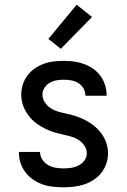

<svg xmlns="http://www.w3.org/2000/svg" viewBox="-20 -786 540 814"><path d="M249 8Q226 8 203.5 5.5Q181 3 160 -4.5Q139 -12 120 -25Q101 -38 87.5 -56Q74 -74 67 -95.5Q60 -117 60 -140V-142H150V-141Q150 -124 159.5 -109.5Q169 -95 183.5 -86.5Q198 -78 215 -75Q232 -72 249 -72Q265 -72 281.5 -74.5Q298 -77 313 -84.5Q328 -92 338 -105.5Q348 -119 348 -136Q348 -153 338.5 -167.5Q329 -182 315 -191.5Q301 -201 284.5 -206Q268 -211 251.5 -214.5Q235 -218 219 -222.5Q203 -227 187 -233.5Q171 -240 156.5 -248.5Q142 -257 128.5 -267.5Q115 -278 104.5 -291.5Q94 -305 86 -320Q78 -335 74 -351.5Q70 -368 70 -385Q70 -406 76.5 -427Q83 -448 96 -465.5Q109 -483 127 -495.5Q145 -508 165.5 -515.5Q186 -523 208 -525.5Q230 -528 251 -528Q273 -528 294.5 -525Q316 -522 336.5 -514.5Q357 -507 375 -494.5Q393 -482 406 -464Q419 -446 425.5 -425Q432 -404 432 -382V-380H342V-381Q342 -397 334 -411Q326 -425 312.5 -433.5Q299 -442 283 -445Q267 -448 251 -448Q236 -448 220 -445.5Q204 -443 190.5 -435Q177 -427 168.5 -413.5Q160 -400 160 -385Q160 -368 169.5 -353Q179 -338 193 -328.5Q207 -319 223 -314Q239 -309 255.5 -305.5Q272 -302 288.5 -297.5Q305 -293 320.5 -286.5Q336 -280 351 -271.5Q366 -263 379 -252.5Q392 -242 403 -229Q414 -216 422 -201Q430 -186 434 -169.5Q438 -153 438 -136Q438 -113 430.5 -91.5Q423 -70 409.5 -53Q396 -36 377 -23.5Q358 -11 336.5 -4Q315 3 293 5.5Q271 8 249 8ZM238 -579 185 -621 305 -766 370 -714Z"/></svg>

Font: Iosevka Curly Medium
Style: Regular
Weight: 500
Monospace: yes
Designer: Belleve Invis
Foundry: Belleve Invis
Version: Version 22.1.2; ttfautohint (v1.8.4)